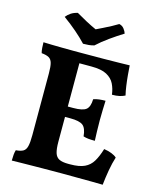

<svg xmlns="http://www.w3.org/2000/svg" viewBox="-129 -976 883 1069"><g transform="rotate(15 312.5 -441.5)"><path d="M42.4 -679Q62.1 -678 91.1 -677.5Q120.2 -677 152.5 -676.5Q184.8 -676 214.9 -676Q244.9 -676 265.8 -676V-166.2Q265.8 -124.5 272.8 -101.6Q279.8 -78.8 298.2 -69.7Q316.6 -60.7 350 -60.7L327.5 0Q300.6 0 259.9 0.3Q219.2 0.5 176 1Q132.7 1.5 96.6 2Q60.4 2.5 42.4 3Q42.4 -15.2 43.9 -31.2Q45.5 -47.1 49 -58.3Q76 -60.3 90.7 -68.5Q105.5 -76.8 110.9 -98.9Q116.4 -120.9 116.4 -163.6V-518.7Q116.4 -558.5 110.9 -578.5Q105.5 -598.6 90.7 -606.9Q76 -615.2 48.5 -617.7Q44.9 -629.4 43.7 -647.1Q42.4 -664.9 42.4 -679ZM522.8 -191.9Q547.2 -188.4 566.6 -180.8Q586 -173.2 597.1 -162.7Q586.1 -128.7 578.3 -84.5Q570.6 -40.3 566.1 2Q541.9 1 502.6 1Q463.3 1 417.6 0.5Q371.9 0 327.5 0L350 -60.7H361.7Q413.9 -60.7 444.1 -74.9Q474.4 -89.1 491.8 -118.2Q509.3 -147.2 522.8 -191.9ZM460.6 -453.7Q459.6 -429.2 458.6 -401Q457.6 -372.7 457.6 -340.5Q457.6 -306.1 458.6 -276.5Q459.6 -246.8 460.6 -222.9Q439.8 -222.9 423.8 -224.4Q407.9 -226 393.7 -230.5Q389.7 -276.8 369.4 -292.7Q349 -308.6 296.4 -308.6H232.2V-368.3H296.4Q351.6 -368.3 371.2 -384.3Q390.7 -400.3 391.7 -444Q406.8 -449.6 424.9 -451.6Q442.9 -453.7 460.6 -453.7ZM539.5 -679Q540.9 -655.4 543.7 -624.3Q546.4 -593.3 550.7 -563.4Q554.9 -533.6 560.5 -510.6Q546.7 -503.6 529 -499.5Q511.2 -495.4 486.2 -495.4Q482.1 -529 468.4 -556.7Q454.7 -584.4 423.8 -601.1Q393 -617.7 335.8 -617.7H232.8L260.6 -676Q337.5 -676 391.1 -676.5Q444.7 -677 481 -677.7Q517.2 -678.5 539.5 -679ZM257.2 -727.9Q231.1 -755.9 196.5 -785.8Q161.9 -815.7 119.9 -846.1Q131.1 -860.4 146.6 -870.8Q162.2 -881.3 185.2 -886.4Q211.1 -870.9 243.1 -853.8Q275 -836.6 304.1 -823.6Q319.6 -831.1 342 -842Q364.3 -852.9 386.7 -864.8Q409 -876.7 424 -886.2Q441.4 -882.7 452.2 -868.9Q463 -855 466.6 -842.3Q430 -819.8 390.5 -791.6Q350.9 -763.4 320.9 -735.5Q306.1 -730.9 289.8 -729.4Q273.5 -727.9 257.2 -727.9Z"/></g></svg>

Font: Vollkorn
Style: Regular
Weight: 400
Designer: Friedrich Althausen
Foundry: Friedrich Althausen
Version: Version 5.001